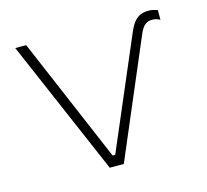

<svg xmlns="http://www.w3.org/2000/svg" viewBox="-82 -620 768 713"><g transform="rotate(-15 301.5 -263.0)"><path d="M502 -451C516 -482 529 -490 551 -490C562 -490 571 -487 580 -482V-519C569 -523 559 -526 546 -526C513 -526 490 -514 470 -467L288 -41H278L74 -520H32L256 0H310Z"/></g></svg>

Font: Fixel Display ExtraLight
Style: Regular
Weight: 200
Designer: AlfaBravo + MacPaw
Foundry: Kyrylo Tkachov, Marchela Mozhyna, Serhii Makarenko, Maria Weinstein, Zakhar Kryvoshyya
Version: Version 1.211